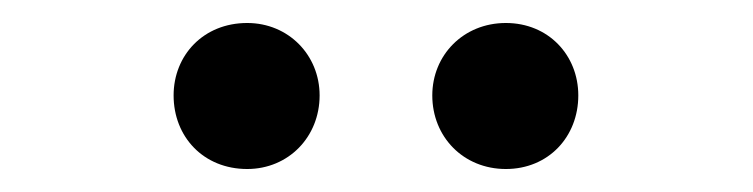

<svg xmlns="http://www.w3.org/2000/svg" viewBox="-20 -801 655 167"><path d="M195 -654C231 -654 258 -682 258 -718C258 -753 231 -781 195 -781C157 -781 131 -753 131 -718C131 -682 157 -654 195 -654ZM420 -654C457 -654 483 -682 483 -718C483 -753 457 -781 420 -781C383 -781 356 -753 356 -718C356 -682 383 -654 420 -654Z"/></svg>

Font: ChiuKong Gothic CL Medium
Style: Regular
Weight: 500
Designer: Ryoko NISHIZUKA 西塚涼子 (kana, bopomofo & ideographs); Paul D. Hunt (Latin, Greek & Cyrillic); Sandoll Communications 산돌커뮤니
Foundry: Adobe
Version: Version 1.300